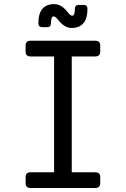

<svg xmlns="http://www.w3.org/2000/svg" viewBox="-20 -935 626 955"><path d="M372.1 -910.6H395.5Q415 -910.6 415 -891.1Q415 -795.9 335.9 -795.9Q301.3 -795.9 270.5 -834.5Q255.4 -853.5 247.6 -853.5Q233.4 -853.5 233.4 -819.3Q233.4 -799.8 213.9 -799.8H190.4Q170.9 -799.8 170.9 -819.3Q170.9 -914.6 250 -914.6Q284.7 -914.6 315.4 -876Q330.1 -856.9 338.4 -856.9Q352.5 -856.9 352.5 -891.1Q352.5 -910.6 372.1 -910.6ZM131.8 0Q107.4 0 107.4 -23.9V-54.2Q107.4 -78.1 131.8 -78.1H249V-654.3H131.8Q107.4 -654.3 107.4 -678.2V-708.5Q107.4 -732.4 131.8 -732.4H454.1Q478.5 -732.4 478.5 -708.5V-678.2Q478.5 -654.3 454.1 -654.3H336.9V-78.1H454.1Q478.5 -78.1 478.5 -54.2V-23.9Q478.5 0 454.1 0Z"/></svg>

Font: Simply Mono
Style: Book
Weight: 400
Designer: Wojciech Kalinowski "wmk69" (wmk69@o2.pl)
Foundry: Wojciech Kalinowski "wmk69" (wmk69@o2.pl)
Version: Version 1.0.0